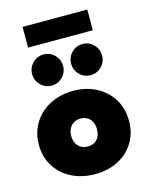

<svg xmlns="http://www.w3.org/2000/svg" viewBox="-121 -878 763 968"><g transform="rotate(-15 261.0 -394.0)"><path d="M254.5 12Q185.5 12 132 -15.5Q78.5 -43 48 -91.8Q17.5 -140.5 17.5 -204Q17.5 -267.5 48 -316.8Q78.5 -366 132 -394.2Q185.5 -422.5 254.5 -422.5Q323 -422.5 375.8 -394.2Q428.5 -366 458.2 -316.8Q488 -267.5 488 -204Q488 -140.5 458.2 -91.8Q428.5 -43 375.8 -15.5Q323 12 254.5 12ZM254.5 -132.5Q275 -132.5 290 -141.2Q305 -150 313 -166.5Q321 -183 321 -205Q321 -226.5 313 -243Q305 -259.5 290 -268.8Q275 -278 254.5 -278Q233.5 -278 218.5 -268.8Q203.5 -259.5 195 -243Q186.5 -226.5 186.5 -205Q186.5 -183 195 -166.5Q203.5 -150 218.5 -141.2Q233.5 -132.5 254.5 -132.5ZM361.5 -476Q327.5 -476 304 -499.8Q280.5 -523.5 280.5 -557Q280.5 -590.5 304 -614.5Q327.5 -638.5 361.5 -638.5Q395 -638.5 418.5 -614.5Q442 -590.5 442 -557Q442 -523.5 418.5 -499.8Q395 -476 361.5 -476ZM158 -476Q124 -476 100.5 -499.8Q77 -523.5 77 -557Q77 -590.5 100.5 -614.5Q124 -638.5 158 -638.5Q191.5 -638.5 215 -614.5Q238.5 -590.5 238.5 -557Q238.5 -523.5 215 -499.8Q191.5 -476 158 -476ZM92 -692V-800H430V-692Z"/></g></svg>

Font: League Spartan Thin ExtraBold
Style: Regular
Weight: 800
Version: Version 2.002